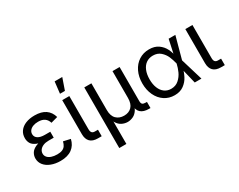

<svg xmlns="http://www.w3.org/2000/svg" viewBox="-112 -1307 2558 2057"><g transform="rotate(-30 1166.5 -278.5)"><path d="M52.7 -147.5Q52.7 -182.1 70.6 -212.6Q88.4 -243.2 134.3 -263.7Q180.2 -284.2 258.3 -284.2H334.5V-243.2H269Q231.9 -243.2 203.9 -231.4Q175.8 -219.7 160.6 -199.2Q145.5 -178.7 145.5 -153.3Q145.5 -128.4 161.9 -109.1Q178.2 -89.8 208.7 -79.3Q239.3 -68.8 279.3 -68.8Q317.4 -68.8 341.6 -78.9Q365.7 -88.9 379.4 -108.6Q393.1 -128.4 400.9 -159.7L487.3 -140.1Q471.2 -68.8 418 -29.5Q364.7 9.8 275.4 9.8Q211.9 9.8 161.1 -9.8Q110.4 -29.3 81.5 -65.2Q52.7 -101.1 52.7 -147.5ZM63.5 -392.1Q63.5 -441.9 89.8 -478Q116.2 -514.2 163.8 -533.4Q211.4 -552.7 273.9 -552.7Q358.4 -552.7 408.7 -517.8Q459 -482.9 477.5 -416.5L393.6 -393.6Q381.8 -433.1 352.8 -454.1Q323.7 -475.1 273.4 -475.1Q237.3 -475.1 210 -464.4Q182.6 -453.6 167.7 -434.6Q152.8 -415.5 152.8 -390.6Q152.8 -356.4 182.6 -336.7Q212.4 -316.9 269 -316.9H334.5V-261.7H258.3Q181.6 -261.7 138.4 -280.8Q95.2 -299.8 79.3 -328.6Q63.5 -357.4 63.5 -392.1Z M614.3 -125V-545.9H702.1V-136.7Q702.1 -106.9 713.6 -93.5Q725.1 -80.1 749.5 -80.1H787.6V0H740.7Q677.2 0 645.8 -32.2Q614.3 -64.5 614.3 -125ZM644.5 -760.7H738.8L689 -617.2H627.9Z M887.2 -545.9H975.1V-214.8Q975.1 -142.1 1011.7 -106Q1048.3 -69.8 1107.4 -69.8Q1166 -69.8 1201.2 -105.7Q1236.3 -141.6 1236.3 -214.8V-545.9H1324.2V-123.5Q1324.2 -96.7 1335.9 -86.2Q1347.7 -75.7 1377 -75.7H1391.1V0H1373.5Q1306.2 0 1272.2 -31Q1238.3 -62 1238.3 -122.6V-171.9H1258.8Q1258.8 -105 1234.6 -64.9Q1210.4 -24.9 1176 -8.5Q1141.6 7.8 1106.9 7.8Q1072.3 7.8 1037.8 -8.5Q1003.4 -24.9 979.5 -64.9Q955.6 -105 955.6 -171.9H975.1V204.1H887.2Z M1446.8 -270.5Q1446.8 -353 1477.8 -417.2Q1508.8 -481.4 1564.2 -517.1Q1619.6 -552.7 1690.4 -552.7Q1758.8 -552.7 1803.7 -521Q1848.6 -489.3 1871.8 -442.1Q1895 -395 1904.3 -342.3H1936L1939 -274.4L2021.5 0H1938.5L1871.6 -274.4Q1859.9 -323.2 1841.6 -366Q1823.2 -408.7 1786.4 -441.4Q1749.5 -474.1 1692.9 -474.1Q1645 -474.1 1609.6 -449.5Q1574.2 -424.8 1555.2 -378.7Q1536.1 -332.5 1536.1 -270Q1536.1 -208.5 1554.7 -162.6Q1573.2 -116.7 1607.7 -91.8Q1642.1 -66.9 1688 -66.9Q1743.7 -66.9 1782 -100.6Q1820.3 -134.3 1841.1 -180.2Q1861.8 -226.1 1871.6 -271.5L1930.7 -545.9H2013.7L1939 -271.5L1936 -206.5H1908.7Q1895.5 -151.9 1870.8 -103.8Q1846.2 -55.7 1800.5 -22Q1754.9 11.7 1686.5 11.7Q1616.7 11.7 1562.3 -24.4Q1507.8 -60.5 1477.3 -124.8Q1446.8 -189 1446.8 -270.5Z M2137.2 -125V-545.9H2225.1V-136.7Q2225.1 -106.9 2236.6 -93.5Q2248 -80.1 2272.5 -80.1H2310.5V0H2263.7Q2200.2 0 2168.7 -32.2Q2137.2 -64.5 2137.2 -125Z"/></g></svg>

Font: Inter RS Variable
Style: Regular
Weight: 400
Designer: Rasmus Andersson (customised by Maria Ramos and Noel Pretorius)
Foundry: rsms
Version: Version 3.001;Glyphs 3.2.3 (3260)